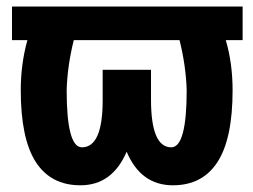

<svg xmlns="http://www.w3.org/2000/svg" viewBox="-20 -548 762 578"><path d="M542 -276.4Q540 -348.6 520.5 -427.2H202.1Q182.6 -348.6 180.7 -276.4Q180.7 -104.5 226.6 -104.5Q289.1 -104.5 289.1 -246.6V-337.9H434.6V-248Q434.6 -104.5 495.6 -104.5Q542 -104.5 542 -276.4ZM710.4 -427.2H659.7Q680.2 -357.4 680.2 -276.4Q680.2 -130.4 634.8 -60.3Q589.4 9.8 500.5 9.8Q403.8 9.8 361.3 -91.3Q317.9 9.8 222.2 9.8Q132.8 9.8 87.6 -60.5Q42.5 -130.9 42.5 -276.4Q42.5 -355.5 62.5 -427.2H16.1V-528.3H710.4Z"/></svg>

Font: MAUL Condensed Bold
Style: Condensed Bold
Weight: 700
Designer: MAUL
Version: Version 1.0; 2020; ttfautohint (v1.8.3)